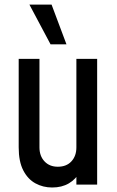

<svg xmlns="http://www.w3.org/2000/svg" viewBox="-20 -800 508 832"><path d="M206 12.5Q166.5 12.5 133.5 -5.5Q100.5 -23.5 80.8 -61.8Q61 -100 61 -161.5V-545H151V-161.5Q151 -124 172.8 -100.8Q194.5 -77.5 230.5 -77.5Q268 -77.5 289.5 -100.8Q311 -124 311 -161.5V-545H401V0H311V-76L326.5 -56Q309 -23.5 278.5 -5.5Q248 12.5 206 12.5ZM199 -608 107.5 -780H203.5L268 -608Z"/></svg>

Font: Mohave Light Medium
Style: Regular
Weight: 500
Version: Version 2.003